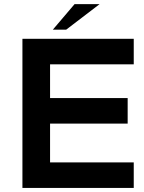

<svg xmlns="http://www.w3.org/2000/svg" viewBox="-20 -920 705 940"><path d="M89.8 0V-730H634.8V-605H225.1V-439.9H605V-314.9H225.1V-125H634.8V0ZM345.2 -899.9H467.8L304.2 -774.9H238.8Z"/></svg>

Font: Miedinger*
Style: Bold
Weight: 700
Version: Version 001.000